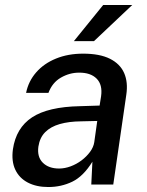

<svg xmlns="http://www.w3.org/2000/svg" viewBox="-20 -743 593 773"><path d="M174.5 10Q126.5 10 92 -8Q57.5 -26 41.5 -60Q25.5 -94 32 -142Q44.5 -228 109 -270.5Q173.5 -313 302 -315.5L381 -318L387 -355.5Q393.5 -402 369 -426.5Q344.5 -451 298 -450.5Q260 -450.5 225.2 -430.5Q190.5 -410.5 175 -369H85Q94.5 -416 125.8 -451.8Q157 -487.5 205.5 -507.2Q254 -527 314.5 -527Q381.5 -527 422.5 -506.5Q463.5 -486 479.8 -449Q496 -412 488.5 -361.5L436 0H347.5L352 -92Q315.5 -33 271 -11.5Q226.5 10 174.5 10ZM218 -64.5Q240.5 -64.5 264.2 -73.2Q288 -82 308.2 -97.2Q328.5 -112.5 342.5 -131.5Q356.5 -150.5 359.5 -170.5L371.5 -256L306.5 -254.5Q257 -254 220.5 -243.5Q184 -233 162 -211Q140 -189 134.5 -152.5Q129 -111 152.5 -87.8Q176 -64.5 218 -64.5ZM277.5 -577.5 395.5 -723H512.5L358.5 -577.5Z"/></svg>

Font: Public Sans Thin Medium
Style: Italic
Weight: 500
Italic angle: -8°
Version: Version 2.001